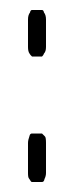

<svg xmlns="http://www.w3.org/2000/svg" viewBox="-20 -364 150 384"><path d="M68 -257Q67 -254 65 -252L64 -251H44L43 -252Q42 -253 41 -254Q40 -255 39 -257Q36 -261 36 -270V-325Q36 -334 40 -339Q41 -344 44 -344H64Q67 -344 68 -339Q72 -334 72 -325V-270Q72 -261 68 -257ZM69 -6Q68 0 64 0H44Q43 0 42 -1Q42 -1 38 -7Q36 -9 36 -18V-78Q36 -84 39 -92Q40 -97 44 -97H64L65 -96L70 -91Q72 -89 72 -78V-18Q72 -12 69 -6Z"/></svg>

Font: Chathura
Style: Bold
Weight: 700
Designer: Appaji Ambarisha Darbha
Foundry: Aditya Fonts
Version: Version 1.002 2016